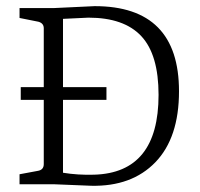

<svg xmlns="http://www.w3.org/2000/svg" viewBox="-20 -594 646 619"><path d="M491.2 -288.1Q491.2 -418 435.5 -477.5Q379.9 -537.1 265.1 -537.1Q263.2 -537.1 183.1 -533.2V-313H323.2V-272H183.1V-37.1Q230 -29.3 283.2 -30.8Q491.2 -36.6 491.2 -288.1ZM43 0V-32.2L101.1 -43Q121.1 -45.9 121.1 -64.9V-272H46.9V-313H121.1V-502.9Q121.1 -519 104 -523.9L43 -536.1V-567.9H151.9L285.2 -574.2Q557.1 -574.2 557.1 -299.8Q557.1 -149.9 481 -71Q404.8 7.8 273.9 4.9L152.8 0Z"/></svg>

Font: Yrsa-Light
Style: Regular
Weight: 300
Designer: Anna Giedrys (Yrsa+Rasa design), David Brezina (Yrsa art-direction, Rasa art-direction, design)
Foundry: Rosetta Type Foundry
Version: Version 1.001;PS 1.1;hotconv 1.0.88;makeotf.lib2.5.647800